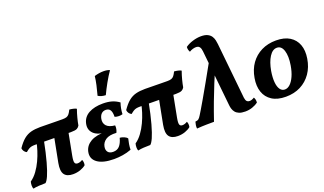

<svg xmlns="http://www.w3.org/2000/svg" viewBox="-72 -1167 2733 1622"><g transform="rotate(-20 1294.0 -356.0)"><path d="M61.6 -300.1Q47.4 -306.3 38.8 -319.3Q30.1 -332.3 29.2 -346.6Q61.3 -393.3 91.1 -417.7Q120.9 -442 156.4 -451.3Q191.9 -460.5 239.4 -460.5Q252 -460.5 275.3 -460Q298.5 -459.5 327.5 -459.3Q356.4 -459 385.8 -458.5Q415.2 -458 440 -458Q463.4 -458 476.8 -462.7Q490.3 -467.4 500.2 -479.9Q510.1 -492.3 521.1 -515.3Q537.3 -514.3 555.6 -510.2Q573.9 -506.2 584 -499.6Q570.9 -463.2 561.5 -426.6Q552 -389.9 547.5 -362.4Q539.9 -348.1 524.9 -339.8Q509.8 -331.4 469.4 -331.4Q370.5 -331.4 287 -332.9Q203.4 -334.4 146.6 -334.4Q128.8 -334.4 115.5 -331.7Q102.3 -328.9 89.8 -321.4Q77.4 -313.9 61.6 -300.1ZM8.5 9Q2.9 -2.1 2.9 -20.2Q3 -38.3 7.6 -55Q41.6 -78.5 68.5 -115.7Q95.5 -152.8 115.4 -195.6Q135.3 -238.5 148.3 -279.6Q161.3 -320.8 167.3 -352.8L232.4 -351.8Q209.5 -234.9 188.7 -160.7Q167.9 -86.5 150.5 -48Q133.1 -9.6 119.4 0Q85.9 0.5 58.7 2Q31.5 3.5 8.5 9ZM366.1 9Q311.2 9 289 -21.9Q266.8 -52.8 279.9 -123L325 -356H452.6L411 -139.3Q402.5 -94.6 408.2 -79.4Q413.8 -64.2 432.8 -64.2Q454.7 -64.2 477.2 -78.5Q482.2 -69.9 483.7 -56.7Q485.1 -43.6 482.1 -29.3Q463 -12.9 432.1 -1.9Q401.2 9 366.1 9Z M736.3 7.5Q635 7.5 585.4 -29.5Q535.9 -66.5 550.5 -128.5Q562.5 -178.9 611.2 -207Q659.8 -235.2 750.7 -235.2L755.3 -230.2Q676.3 -230.2 639.1 -265.9Q601.9 -301.5 614.5 -357Q627 -411.5 677.2 -439Q727.4 -466.5 804.2 -466.5Q848.8 -466.5 883.4 -456.5Q917.9 -446.5 948.7 -423.9Q940.6 -401 935.9 -376.4Q931.1 -351.9 930.2 -324.8Q917.1 -320.2 896.8 -320.2Q876.5 -320.3 859.8 -326.8Q860.9 -368.2 848.5 -387.8Q836.1 -407.5 808.8 -407.5Q785.2 -407.5 769.6 -392.4Q754.1 -377.3 748.6 -349Q741.6 -311.1 764.1 -286.6Q786.5 -262.1 839.5 -257.2Q841.5 -241.9 838.2 -225Q834.9 -208 827.9 -194.4Q764.5 -198.5 732.2 -176.6Q699.9 -154.8 693.4 -118.6Q688 -88.9 702.5 -70.8Q717 -52.6 749.1 -52.6Q784.8 -52.6 806 -75.6Q827.2 -98.6 840 -145.9Q857.7 -144.4 877 -136.5Q896.3 -128.6 905.8 -115.9Q900.3 -95.5 896.1 -69.9Q891.9 -44.4 891.4 -19.4Q853.5 -5 813.9 1.3Q774.3 7.5 736.3 7.5ZM852.8 -524.1Q814.6 -525 785.5 -542.8Q798.5 -590.6 807.5 -631.2Q816.6 -671.9 820.6 -708Q862.9 -721 902.3 -721Q936.2 -721 958.5 -710.9Q929.3 -668.7 901.7 -619.3Q874.2 -569.8 852.8 -524.1Z M1003.6 -300.1Q989.4 -306.3 980.8 -319.3Q972.1 -332.3 971.2 -346.6Q1003.3 -393.3 1033.1 -417.7Q1062.9 -442 1098.4 -451.3Q1133.9 -460.5 1181.4 -460.5Q1194 -460.5 1217.3 -460Q1240.5 -459.5 1269.5 -459.3Q1298.4 -459 1327.8 -458.5Q1357.2 -458 1382 -458Q1405.4 -458 1418.8 -462.7Q1432.3 -467.4 1442.2 -479.9Q1452.1 -492.3 1463.1 -515.3Q1479.3 -514.3 1497.6 -510.2Q1515.9 -506.2 1526 -499.6Q1512.9 -463.2 1503.5 -426.6Q1494 -389.9 1489.5 -362.4Q1481.9 -348.1 1466.9 -339.8Q1451.8 -331.4 1411.4 -331.4Q1312.5 -331.4 1229 -332.9Q1145.4 -334.4 1088.6 -334.4Q1070.8 -334.4 1057.5 -331.7Q1044.3 -328.9 1031.8 -321.4Q1019.4 -313.9 1003.6 -300.1ZM950.5 9Q944.9 -2.1 944.9 -20.2Q945 -38.3 949.6 -55Q983.6 -78.5 1010.5 -115.7Q1037.5 -152.8 1057.4 -195.6Q1077.3 -238.5 1090.3 -279.6Q1103.3 -320.8 1109.3 -352.8L1174.4 -351.8Q1151.5 -234.9 1130.7 -160.7Q1109.9 -86.5 1092.5 -48Q1075.1 -9.6 1061.4 0Q1027.9 0.5 1000.7 2Q973.5 3.5 950.5 9ZM1308.1 9Q1253.2 9 1231 -21.9Q1208.8 -52.8 1221.9 -123L1267 -356H1394.6L1353 -139.3Q1344.5 -94.6 1350.2 -79.4Q1355.8 -64.2 1374.8 -64.2Q1396.7 -64.2 1419.2 -78.5Q1424.2 -69.9 1425.7 -56.7Q1427.1 -43.6 1424.1 -29.3Q1405 -12.9 1374.1 -1.9Q1343.2 9 1308.1 9Z M1913.9 9Q1879.8 9 1858.8 0.1Q1837.8 -8.7 1826.2 -23.1Q1814.7 -37.4 1809.5 -54.2Q1804.2 -70.9 1802.8 -87.2L1750.9 -592.1Q1749.9 -602.1 1746.7 -614.4Q1743.5 -626.7 1734.5 -635.7Q1725.5 -644.8 1705.4 -644.8Q1693.5 -644.8 1677.6 -640.3Q1661.6 -635.9 1646.2 -626Q1640.7 -635.1 1637.4 -647.1Q1634.2 -659.1 1635.3 -672.7Q1662.4 -692.7 1701.9 -704.8Q1741.3 -717 1777.5 -717Q1815.4 -717 1837.4 -705.4Q1859.3 -693.9 1870.2 -676.3Q1881 -658.6 1884.8 -639.7Q1888.6 -620.9 1890.1 -606.2L1941.4 -104Q1942.9 -93.3 1946.3 -83.6Q1949.8 -73.8 1957.8 -68Q1965.8 -62.2 1978.9 -62.2Q1987.9 -62.2 1998 -65.7Q2008.2 -69.1 2021.2 -77Q2026.6 -66.9 2029.4 -56.2Q2032.2 -45.5 2031.1 -29.3Q2008.5 -11.8 1978 -1.4Q1947.6 9 1913.9 9ZM1480.6 4.5Q1478.6 -10.2 1481.1 -26.4Q1483.6 -42.5 1487.7 -55.2Q1507.4 -56.7 1517.2 -64.5Q1527 -72.3 1539.4 -92.7Q1547.9 -106.2 1565 -134.6Q1582 -162.9 1610 -211.4Q1638 -259.9 1679.3 -332.9Q1720.6 -405.8 1777.6 -508.6L1812.8 -458.2Q1777.6 -376.1 1748.5 -304.9Q1719.4 -233.7 1692 -160.9Q1664.6 -88.2 1634.6 0Q1606.8 0 1568.1 0.5Q1529.3 1 1480.6 4.5Z M2279.5 9Q2203.9 9 2155.9 -21.7Q2108 -52.4 2089.5 -106.4Q2071 -160.4 2083 -230Q2095.4 -303.6 2133 -356.4Q2170.7 -409.1 2228.7 -438Q2286.8 -467 2360.4 -467Q2434.5 -467 2482.2 -437.5Q2529.9 -408 2549.4 -355.5Q2568.9 -302.9 2557.4 -232.3Q2545.9 -159.2 2508.1 -104.7Q2470.2 -50.3 2412.2 -20.6Q2354.1 9 2279.5 9ZM2291.5 -51.5Q2316.8 -51.5 2339.4 -72.6Q2361.9 -93.7 2379.6 -132.8Q2397.2 -171.9 2406.2 -225.9Q2419.5 -305.8 2403.6 -356.1Q2387.7 -406.5 2346.4 -406.5Q2307.6 -406.5 2278.1 -360.4Q2248.7 -314.3 2235.3 -239Q2225.8 -181.5 2229.6 -139.4Q2233.3 -97.3 2249.5 -74.4Q2265.7 -51.5 2291.5 -51.5Z"/></g></svg>

Font: Vollkorn
Style: Italic
Weight: 400
Italic angle: -11°
Designer: Friedrich Althausen
Foundry: Friedrich Althausen
Version: Version 5.001